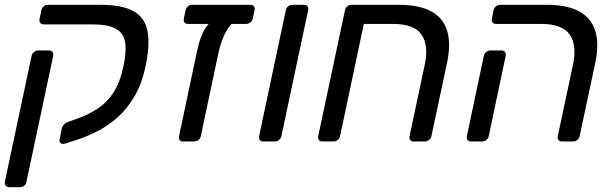

<svg xmlns="http://www.w3.org/2000/svg" viewBox="-28 -591 2556 802"><path d="M11 191Q0.8 191 -4.1 184.6Q-8.9 178.3 -7.7 168.1L103.9 -357.3Q105.9 -367.4 113.8 -373.8Q121.6 -380.2 131.8 -380.2H176.2Q186.4 -380.2 191.2 -373.8Q196.1 -367.4 194.1 -357.3L82.5 168.1Q81.3 178.3 73.4 184.6Q65.6 191 55.4 191ZM241.9 9.3Q231.7 12.1 225.3 6.7Q218.9 1.3 220.9 -8.9L230.4 -55.2Q232.6 -63.8 239.5 -71.1Q246.3 -78.3 258.1 -82.3L300.1 -97.4Q343.7 -113.5 381 -138Q418.2 -162.4 445.8 -204.3Q473.3 -246.2 487.6 -314.2Q501.7 -379 494 -417.3Q486.3 -455.5 453.3 -472.3Q420.2 -489.2 357.9 -489.2H154.9Q144.9 -489.2 140.1 -495.6Q135.2 -501.9 137.2 -512.1L144.9 -548.4Q146.9 -558.4 154.9 -564.7Q163 -571 173 -571H389.4Q480.6 -571 528.7 -544.9Q576.9 -518.8 588.1 -461.3Q599.2 -403.9 579.4 -310.6Q564.6 -241.3 534.7 -190Q504.9 -138.6 465.2 -102.7Q425.4 -66.8 379.3 -43.2Q333.2 -19.6 286.4 -4.8Z M736.8 0Q726.8 0 722.3 -6Q717.8 -12 719.8 -22L795.3 -378.6Q807.6 -437.7 828.6 -471Q849.6 -504.3 870.4 -504.3H968.8Q943.8 -504.3 920.5 -466.3Q897.2 -428.4 884.9 -371.9L810.7 -22Q808.7 -12 800.3 -6Q791.9 0 781.9 0ZM757.7 -491.1Q747.5 -491.1 742.7 -497.4Q737.9 -503.8 739.9 -514L747.3 -548.1Q749.3 -558.3 757.2 -564.6Q765.2 -571 775.4 -571H1017.4Q1027.6 -571 1032.4 -564.6Q1037.2 -558.3 1035.2 -548.1L1027.9 -514Q1025.9 -504 1018.1 -497.5Q1010.3 -491.1 999.7 -491.1Z M1072 0Q1061.8 0 1057 -6.4Q1052.3 -12.7 1054.3 -22.9L1165.9 -548.1Q1167.9 -558.3 1175.8 -564.6Q1183.8 -571 1194 -571H1241.4Q1251.6 -571 1256.3 -564.6Q1261.1 -558.3 1259.1 -548.1L1147.5 -22.9Q1145.5 -12.7 1137.5 -6.4Q1129.6 0 1119.4 0Z M1319 0Q1308.8 0 1304 -6.4Q1299.3 -12.7 1301.3 -22.9L1412.9 -548.1Q1414.9 -558.3 1422.8 -564.6Q1430.8 -571 1441 -571H1635.5Q1722.4 -571 1773 -543.6Q1823.7 -516.2 1840 -461.6Q1856.3 -406.9 1838.6 -325.1L1774.1 -22.9Q1772.1 -12.7 1764.2 -6.4Q1756.2 0 1746 0H1700.5Q1690.3 0 1685.5 -6.3Q1680.8 -12.6 1682.8 -22.7L1746.4 -321.8Q1763.3 -402.1 1732.6 -446.6Q1701.8 -491.1 1612.8 -491.1H1491.7L1392.6 -22.9Q1390.6 -12.7 1382.7 -6.4Q1374.7 0 1364.5 0Z M2319.8 0Q2309.6 0 2304.8 -6.3Q2300 -12.6 2302 -22.7L2365.6 -321.8Q2382.6 -402.1 2351.8 -446.6Q2321.1 -491.1 2232.1 -491.1H2044.3Q2034.1 -491.1 2029.3 -497.4Q2024.6 -503.8 2026.6 -514L2033.9 -548.1Q2035.9 -558.3 2043.8 -564.6Q2051.8 -571 2062 -571H2254.7Q2341.2 -571 2391.8 -543.2Q2442.4 -515.3 2458.9 -460.5Q2475.4 -405.7 2457.8 -325.1L2393.4 -22.9Q2391.4 -12.7 2383.4 -6.4Q2375.4 0 2365.2 0ZM1940 0Q1929.8 0 1925 -6.4Q1920.3 -12.7 1922.3 -22.9L1992.9 -357.3Q1994.9 -367.4 2002.8 -373.8Q2010.6 -380.2 2020.8 -380.2H2066.3Q2076.5 -380.2 2081.4 -373.8Q2086.2 -367.4 2084.2 -357.3L2013.6 -22.9Q2011.6 -12.7 2003.7 -6.4Q1995.7 0 1985.5 0Z"/></svg>

Font: Rubik Light
Style: Italic
Weight: 300
Italic angle: -12°
Designer: Hubert and Fischer
Foundry: Hubert and Fischer
Version: Version 2.300;gftools[0.9.30]